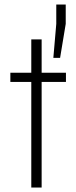

<svg xmlns="http://www.w3.org/2000/svg" viewBox="-20 -833 339 853"><path d="M119 0V-469H26V-510H119V-658H165V-510H273V-469H165V0ZM217 -576 230 -727V-813H272V-727L247 -576Z"/></svg>

Font: Saira Semi Condensed ExtraLight
Style: Regular
Weight: 200
Width: 4
Designer: Hector Gatti with collaboration of the Omnibus-Type team
Foundry: Omnibus-Type
Version: Version 1.001; ttfautohint (v1.8)